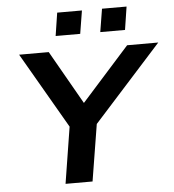

<svg xmlns="http://www.w3.org/2000/svg" viewBox="-60 -965 924 1020"><g transform="rotate(-5 402.0 -455.0)"><path d="M248 0 306 -364 315 -268 62 -705H220L383 -419H382L638 -705H804L410 -268L451 -364L392 0ZM502 -787 522 -910H653L634 -787ZM264 -787 283 -910H415L395 -787Z"/></g></svg>

Font: Nunito Sans 7pt SemiExpanded
Style: Bold Italic
Weight: 700
Width: 6
Italic angle: -9°
Designer: Vernon Adams
Foundry: Vernon Adams
Version: Version 3.101;gftools[0.9.27]